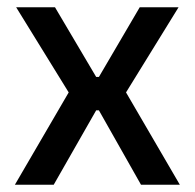

<svg xmlns="http://www.w3.org/2000/svg" viewBox="-20 -509 536 529"><path d="M21 0 177.5 -268.5V-241L24.5 -489H131.5L245 -297H252.5L365 -489H472L319 -241V-268.5L475.5 0H368.5L252.5 -205H245L128 0Z"/></svg>

Font: Anek Tamil Medium
Style: Regular
Weight: 500
Designer: Aadarsh Rajan (Tamil), Yesha Goshar (Latin)
Foundry: Ek Type
Version: Version 1.003